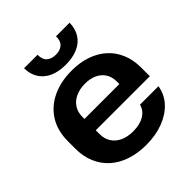

<svg xmlns="http://www.w3.org/2000/svg" viewBox="-200 -862 1007 1007"><g transform="rotate(-45 303.0 -359.0)"><path d="M308 10Q245 10 193.5 -7.5Q142 -25 106 -57.5Q70 -90 50.5 -136Q31 -182 31 -240V-294Q31 -371 65 -426.5Q99 -482 161.5 -512.5Q224 -543 308 -543Q369 -543 418.5 -525.5Q468 -508 503 -476Q538 -444 557 -398.5Q576 -353 576 -297V-232H152V-316H447L434 -300V-335Q434 -369 418.5 -393.5Q403 -418 375 -431.5Q347 -445 308 -445Q267 -445 237 -430.5Q207 -416 191 -390.5Q175 -365 175 -331V-203Q175 -169 191.5 -143Q208 -117 238.5 -103Q269 -89 310 -89Q360 -89 392.5 -108.5Q425 -128 434 -163H571Q562 -109 526 -70.5Q490 -32 434 -11Q378 10 308 10ZM308 -586Q228 -586 184 -624Q140 -662 139 -728H239Q239 -692 258 -676Q277 -660 308 -660Q340 -660 358.5 -677Q377 -694 376 -728H477Q476 -683 455.5 -651Q435 -619 397 -602.5Q359 -586 308 -586Z"/></g></svg>

Font: Hubot Sans SemiBold
Style: Regular
Weight: 600
Designer: Deni Anggara
Foundry: GitHub, Inc., Subsidiary of Microsoft Corporation
Version: Version 2.000